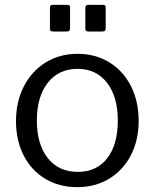

<svg xmlns="http://www.w3.org/2000/svg" viewBox="-20 -762 639 792"><path d="M269 -647Q269 -638 265.5 -635Q262 -632 253 -632H200Q192 -632 189 -634.5Q186 -637 186 -645V-729Q186 -736 188.5 -739Q191 -742 197 -742H258Q264 -742 266.5 -739.5Q269 -737 269 -730ZM416 -647Q416 -638 412.5 -635Q409 -632 399 -632H347Q338 -632 335 -634.5Q332 -637 332 -645V-729Q332 -742 343 -742H405Q411 -742 413.5 -739.5Q416 -737 416 -730ZM46 -262Q46 -343 78.5 -406Q111 -469 168.5 -504.5Q226 -540 300 -540Q374 -540 431.5 -504.5Q489 -469 520.5 -406Q552 -343 552 -263Q552 -184 520 -122Q488 -60 430.5 -25Q373 10 299 10Q224 10 166.5 -24.5Q109 -59 77.5 -121Q46 -183 46 -262ZM466 -265Q466 -363 421.5 -420.5Q377 -478 300 -478Q222 -478 177 -420.5Q132 -363 132 -265Q132 -167 177 -110Q222 -53 301 -53Q379 -53 422.5 -109.5Q466 -166 466 -265Z"/></svg>

Font: Libre Franklin
Style: Regular
Weight: 400
Designer: Pablo Impallari, Rodrigo Fuenzalida
Foundry: Impallari Type
Version: Version 1.002; ttfautohint (v1.5)